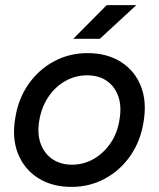

<svg xmlns="http://www.w3.org/2000/svg" viewBox="-20 -720 622 752"><path d="M260 12Q184 12 129.5 -22.5Q75 -57 50.5 -118Q26 -179 40 -259Q52 -334 92 -391Q132 -448 192 -480Q252 -512 323 -512Q399 -512 453.5 -477.5Q508 -443 532 -382Q556 -321 542 -241Q530 -166 490 -109Q450 -52 390.5 -20Q331 12 260 12ZM262 -75Q308 -75 347 -97.5Q386 -120 413 -159.5Q440 -199 448 -251Q457 -303 443.5 -342Q430 -381 398.5 -403Q367 -425 321 -425Q275 -425 235.5 -402.5Q196 -380 169.5 -340.5Q143 -301 134 -249Q125 -197 139 -158Q153 -119 185 -97Q217 -75 262 -75ZM267 -568 398 -700H514L371 -568Z"/></svg>

Font: Figtree Light Medium
Style: Italic
Weight: 500
Italic angle: -9.5°
Version: Version 2.000